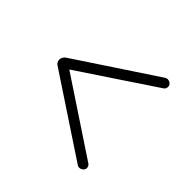

<svg xmlns="http://www.w3.org/2000/svg" viewBox="-114 -589 624 624"><g transform="rotate(45 197.5 -277.5)"><path d="M324 -74Q320 -74 315 -77L40 -259Q36 -261 33 -266Q30 -271 30 -277Q30 -283 33.5 -288.5Q37 -294 40 -296L315 -478Q320 -481 324 -481Q331 -481 337 -476.5Q343 -472 343 -464Q343 -454 334 -449L76 -277L334 -106Q343 -101 343 -91Q343 -84 337 -79Q331 -74 324 -74Z"/></g></svg>

Font: Dosis ExtraLight
Style: Regular
Weight: 250
Designer: EdgarTolentino, PabloImpallari, IginoMarini
Foundry: EdgarTolentino, PabloImpallari, IginoMarini
Version: Version 3.001; ttfautohint (v1.8.2)